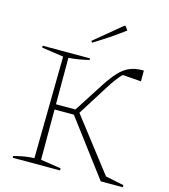

<svg xmlns="http://www.w3.org/2000/svg" viewBox="-125 -967 937 1066"><g transform="rotate(15 343.0 -434.5)"><path d="M48 0V-10Q77 -18 106 -23Q135 -28 165 -29L173 -615L48 -633V-644H320V-635Q292 -628 263 -623Q234 -618 203 -616V-349H315L425 -520Q457 -569 485 -599Q513 -629 545 -642.5Q577 -656 619 -656H626V-594L519 -602Q503 -586 485.5 -562.5Q468 -539 448 -507L341 -337L575 -34L681 -12V0H554L314 -319H203V-30L320 -12V0ZM308 -731 302 -740 458 -869H464L480 -847Q439 -816 395.5 -787Q352 -758 308 -731Z"/></g></svg>

Font: Piazzolla Thin
Style: Regular
Weight: 100
Designer: Juan Pablo del Peral
Foundry: Huerta Tipografica
Version: Version 1.330